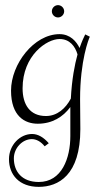

<svg xmlns="http://www.w3.org/2000/svg" viewBox="-20 -497 375 748"><path d="M131 231C207 231 293 186 293 6C293 -27 292 -77 292 -111C292 -262 326 -346 330 -354L312 -363C307 -353 299 -336 290 -310C278 -335 254 -364 212 -364C112 -364 23 -247 23 -144C23 -44 77 -15 127 -15C184 -15 226 -42 254 -80V-43V33C254 119 221 212 131 212C66 212 34 172 34 120C34 80 67 45 104 45C121 45 139 54 154 73L170 61C150 38 128 25 105 25C58 25 15 68 15 123C15 184 55 231 131 231ZM159 -45C96 -45 68 -90 68 -153C68 -281 162 -345 212 -345C252 -345 273 -316 282 -285C271 -245 260 -189 256 -113C236 -75 203 -45 159 -45ZM182 -453C182 -440 193 -429 206 -429C219 -429 230 -440 230 -453C230 -466 219 -477 206 -477C193 -477 182 -466 182 -453Z"/></svg>

Font: Clicker Script
Style: Regular
Weight: 400
Designer: Astigmatic (AOETI)
Foundry: Astigmatic (AOETI)
Version: Version 1.000